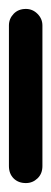

<svg xmlns="http://www.w3.org/2000/svg" viewBox="-20 -410 115 430"><path d="M0 -38H75V-353H0ZM38 -75Q21 -75 10.5 -64Q0 -53 0 -38Q0 -21 10.5 -10.5Q21 0 38 0Q53 0 64 -10.5Q75 -21 75 -38Q75 -53 64 -64Q53 -75 38 -75ZM38 -390Q21 -390 10.5 -379Q0 -368 0 -353Q0 -336 10.5 -325.5Q21 -315 38 -315Q53 -315 64 -325.5Q75 -336 75 -353Q75 -368 64 -379Q53 -390 38 -390Z"/></svg>

Font: Wavefont Medium
Style: Regular
Weight: 500
Version: Version 3.004;gftools[0.9.33]